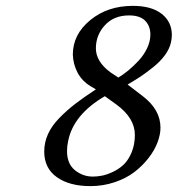

<svg xmlns="http://www.w3.org/2000/svg" viewBox="-20 -630 610 659"><path d="M422.9 -577.1Q371.1 -577.1 340.1 -543.5Q309.1 -509.8 309.1 -463.9Q309.1 -418.9 358.9 -381.8L386.2 -363.8Q403.8 -374.5 420.7 -388.4Q437.5 -402.3 455.6 -421.6Q473.6 -440.9 484.9 -464.4Q496.1 -487.8 496.1 -511.2Q496.1 -540.5 478.3 -558.8Q460.4 -577.1 422.9 -577.1ZM566.9 -484.9Q562 -462.4 545.9 -440.4Q529.8 -418.5 504.9 -398.7Q480 -378.9 461.9 -366.9Q443.8 -355 418 -339.8L470.2 -299.8Q530.8 -253.4 530.8 -191.9Q530.8 -168 520.5 -140.9Q510.3 -113.8 489.5 -87.2Q468.8 -60.5 440.7 -39.1Q412.6 -17.6 373 -4.4Q333.5 8.8 290 8.8Q218.3 8.8 175 -22Q131.8 -52.7 131.8 -109.9Q131.8 -140.6 144.5 -169.2Q157.2 -197.8 183.1 -224.4Q209 -251 238 -273.4Q267.1 -295.9 309.1 -323.2L291 -334Q261.2 -352.1 246.1 -380.9Q231 -409.7 230 -442.9Q230 -511.7 289.6 -560.8Q349.1 -609.9 436 -609.9Q500 -609.9 534.9 -582.5Q569.8 -555.2 569.8 -509.8Q569.8 -498 566.9 -484.9ZM298.8 -23.9Q313.5 -23.9 330.1 -27.1Q346.7 -30.3 367.4 -40Q388.2 -49.8 404.3 -64.9Q420.4 -80.1 431.6 -106.7Q442.9 -133.3 442.9 -167Q442.9 -224.6 379.9 -271L339.8 -299.8Q231.9 -236.8 213.9 -146Q210 -128.4 210 -111.8Q210 -67.9 237.1 -45.9Q264.2 -23.9 298.8 -23.9Z"/></svg>

Font: Linear Smooth
Style: Italic
Weight: 400
Designer: Philipp H. Poll, Flanker
Foundry: Philipp H. Poll, reworked by Flanker
Version: Version 1.061 | FøM Fix